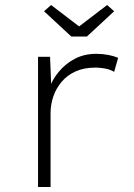

<svg xmlns="http://www.w3.org/2000/svg" viewBox="-20 -747 536 767"><path d="M132 0V-520H180L185 -394L174 -388Q188 -428 215 -460.5Q242 -493 279.5 -512.5Q317 -532 365 -532Q390 -532 413 -527.5Q436 -523 452 -516L436 -460Q419 -470 398.5 -473.5Q378 -477 362 -477Q316 -477 282.5 -462Q249 -447 226.5 -420.5Q204 -394 193 -361.5Q182 -329 182 -295V0ZM265 -601 156 -702 184 -727 311 -630H281L408 -727L436 -702L327 -601Z"/></svg>

Font: Lexend Exa ExtraLight
Style: Regular
Weight: 250
Designer: Bonnie Shaver-Troup, Thomas Jockin
Foundry: Lexend
Version: Version 1.007